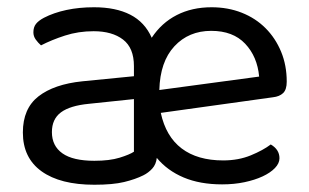

<svg xmlns="http://www.w3.org/2000/svg" viewBox="-20 -495 851 529"><path d="M239 -475Q299 -475 339 -454.5Q379 -434 398 -391Q425 -432 467 -453.5Q509 -475 563 -475Q608 -475 646 -460Q684 -445 711.5 -417.5Q739 -390 754.5 -352.5Q770 -315 770 -270Q770 -248 760 -238.5Q750 -229 732 -227L423 -184Q437 -119 480.5 -86Q524 -53 595 -53Q637 -53 671 -67Q705 -81 726 -97Q750 -83 750 -59Q750 -45 737.5 -32Q725 -19 703.5 -9Q682 1 653.5 7Q625 13 592 13Q531 13 486 -6Q441 -25 412 -60Q410 -42 399.5 -30.5Q389 -19 375 -12Q353 -1 322 6.5Q291 14 240 14Q146 14 94.5 -23Q43 -60 43 -130Q43 -196 86 -229.5Q129 -263 207 -271L349 -285V-313Q349 -363 319 -386Q289 -409 238 -409Q196 -409 159 -397Q122 -385 93 -370Q85 -377 78.5 -386Q72 -395 72 -406Q72 -420 79 -429Q86 -438 101 -446Q128 -460 163 -467.5Q198 -475 239 -475ZM240 -52Q282 -52 309.5 -60.5Q337 -69 349 -77V-222L225 -209Q173 -204 148 -185.5Q123 -167 123 -131Q123 -93 152 -72.5Q181 -52 240 -52ZM562 -410Q500 -410 460.5 -367.5Q421 -325 419 -247L694 -284Q689 -339 655.5 -374.5Q622 -410 562 -410Z"/></svg>

Font: Baloo 2
Style: Regular
Weight: 400
Designer: Sarang Kulkarni and Ek Type
Foundry: Ek Type
Version: Version 1.640;hotconv 1.0.111;makeotfexe 2.5.65597; ttfautoh